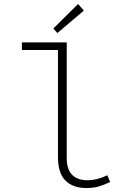

<svg xmlns="http://www.w3.org/2000/svg" viewBox="-20 -932 640 964"><path d="M413 12Q346 12 308.5 -25.5Q271 -63 271 -145V-681H90V-719H315V-139Q315 -82 342 -54.5Q369 -27 420 -27Q443 -27 467.5 -33Q492 -39 519 -52L533 -18Q503 -4 476.5 4Q450 12 413 12ZM268 -766 248 -789 372 -912 401 -879Z"/></svg>

Font: Source Code Pro ExtraLight Light
Style: Regular
Weight: 300
Monospace: yes
Version: Version 1.018;hotconv 1.0.116;makeotfexe 2.5.65601